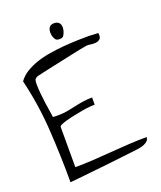

<svg xmlns="http://www.w3.org/2000/svg" viewBox="-136 -822 765 910"><g transform="rotate(-20 246.0 -366.5)"><path d="M13.7 -525.4Q29.3 -547.9 55.2 -564Q81.1 -580.1 112.8 -590.8Q144.5 -601.6 181.2 -607.4Q217.8 -613.3 252.9 -616.2Q288.1 -619.1 321.3 -620.1Q354.5 -621.1 379.9 -621.1Q381.8 -621.1 388.7 -620.6Q395.5 -620.1 403.3 -619.6Q411.1 -619.1 417.5 -619.1Q423.8 -619.1 426.8 -619.1Q430.7 -597.7 422.4 -589.4Q414.1 -581.1 400.9 -579.6Q387.7 -578.1 373 -580.6Q358.4 -583 351.6 -581.1Q341.8 -580.1 320.8 -575.7Q299.8 -571.3 274.4 -565.9Q249 -560.5 220.2 -554.2Q191.4 -547.9 165.5 -542.5Q139.6 -537.1 119.1 -532.2Q98.6 -527.3 88.9 -525.4Q73.2 -519.5 71.3 -510.7Q69.3 -502 69.3 -490.2Q69.3 -469.7 71.8 -444.3Q74.2 -418.9 77.6 -394Q81.1 -369.1 84.5 -348.6Q87.9 -328.1 88.9 -318.4Q92.8 -317.4 103.5 -317.4Q114.3 -317.4 118.2 -317.4Q140.6 -317.4 162.1 -321.3Q183.6 -325.2 205.1 -330.1Q226.6 -335 249 -338.4Q271.5 -341.8 294.9 -341.8V-305.7Q285.2 -305.7 267.6 -304.2Q250 -302.7 229 -298.8Q208 -294.9 186.5 -290.5Q165 -286.1 147.5 -281.2Q129.9 -276.4 118.7 -271.5Q107.4 -266.6 107.4 -261.7V-58.6Q153.3 -58.6 198.7 -61.5Q244.1 -64.5 290 -67.9Q335.9 -71.3 381.8 -74.2Q427.7 -77.1 473.6 -77.1Q473.6 -65.4 465.8 -58.1Q458 -50.8 447.8 -46.4Q437.5 -42 425.8 -40Q414.1 -38.1 408.2 -37.1Q404.3 -36.1 383.8 -34.2Q363.3 -32.2 333 -28.3Q302.7 -24.4 265.6 -20.5Q228.5 -16.6 192.4 -12.7Q156.2 -8.8 124 -5.4Q91.8 -2 70.3 0Q67.4 1 61.5 1Q61.5 -129.9 53.2 -263.2Q44.9 -396.5 13.7 -525.4ZM215.8 -681.6Q212.9 -696.3 214.4 -706.5Q215.8 -716.8 220.2 -723.1Q224.6 -729.5 231.4 -731.9Q238.3 -734.4 245.1 -734.4Q252.9 -734.4 259.8 -731.9Q266.6 -729.5 271.5 -723.6Q276.4 -717.8 277.8 -708Q279.3 -698.2 275.4 -683.6Q271.5 -670.9 266.1 -662.6Q260.7 -654.3 245.1 -654.3Q230.5 -654.3 225.1 -661.6Q219.7 -668.9 215.8 -681.6Z"/></g></svg>

Font: Annie Use Your Telescope
Style: Regular
Weight: 400
Designer: Kimberly Geswein
Foundry: Kimberly Geswein
Version: Version 1.002 2001